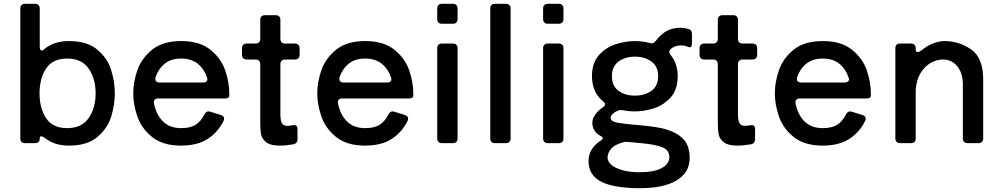

<svg xmlns="http://www.w3.org/2000/svg" viewBox="-20 -753 5273 1010"><path d="M584 -262Q584 -202 565 -140Q546 -78 492.5 -32.5Q439 13 343 13Q266 13 216 -27Q204 -36 197 -36Q189 -36 189 -24Q189 -13 182.5 -6.5Q176 0 165 0H111Q100 0 93.5 -6.5Q87 -13 87 -24V-709Q87 -720 93.5 -726.5Q100 -733 111 -733H165Q176 -733 182.5 -726.5Q189 -720 189 -709V-509Q189 -487 200 -487Q203 -487 210 -492Q261 -537 343 -537Q439 -537 492.5 -491.5Q546 -446 565 -384Q584 -322 584 -262ZM483 -262Q483 -339 446.5 -392Q410 -445 333 -445Q257 -445 222.5 -392.5Q188 -340 188 -262Q188 -184 222.5 -131.5Q257 -79 333 -79Q410 -79 446.5 -132Q483 -185 483 -262Z M1162 -235H812Q800 -235 794 -228.5Q788 -222 790 -209Q801 -151 836.5 -115Q872 -79 933 -79Q980 -79 1008 -96Q1036 -113 1056 -152Q1064 -167 1077 -167Q1079 -167 1087 -165L1142 -148Q1159 -142 1159 -129Q1159 -123 1156 -117Q1128 -59 1073.5 -23Q1019 13 933 13Q836 13 780 -32.5Q724 -78 702.5 -140.5Q681 -203 681 -262Q681 -321 702.5 -383.5Q724 -446 780 -491.5Q836 -537 933 -537Q1030 -537 1086.5 -491.5Q1143 -446 1164.5 -383.5Q1186 -321 1186 -262V-249Q1186 -235 1162 -235ZM798 -346Q797 -343 797 -337Q797 -329 803 -324Q809 -319 819 -319H1048Q1061 -319 1067 -325.5Q1073 -332 1070 -342Q1055 -389 1021 -417Q987 -445 933 -445Q880 -445 846.5 -418Q813 -391 798 -346Z M1556 -500V-464Q1556 -453 1549.5 -446.5Q1543 -440 1532 -440H1479Q1468 -440 1461.5 -433.5Q1455 -427 1455 -416V-152Q1455 -119 1463 -105Q1471 -91 1492 -91Q1503 -91 1518 -94Q1521 -95 1527 -95Q1545 -95 1545 -74V-21Q1545 1 1524 6Q1483 13 1451 13Q1404 13 1381.5 -4Q1359 -21 1354 -44Q1349 -67 1349 -104V-416Q1349 -427 1342.5 -433.5Q1336 -440 1325 -440H1277Q1266 -440 1259.5 -446.5Q1253 -453 1253 -464V-500Q1253 -511 1259.5 -517.5Q1266 -524 1277 -524H1325Q1336 -524 1342.5 -530.5Q1349 -537 1349 -548V-649Q1349 -660 1355.5 -666.5Q1362 -673 1373 -673H1431Q1442 -673 1448.5 -666.5Q1455 -660 1455 -649V-548Q1455 -537 1461.5 -530.5Q1468 -524 1479 -524H1532Q1543 -524 1549.5 -517.5Q1556 -511 1556 -500Z M2130 -235H1780Q1768 -235 1762 -228.5Q1756 -222 1758 -209Q1769 -151 1804.5 -115Q1840 -79 1901 -79Q1948 -79 1976 -96Q2004 -113 2024 -152Q2032 -167 2045 -167Q2047 -167 2055 -165L2110 -148Q2127 -142 2127 -129Q2127 -123 2124 -117Q2096 -59 2041.5 -23Q1987 13 1901 13Q1804 13 1748 -32.5Q1692 -78 1670.5 -140.5Q1649 -203 1649 -262Q1649 -321 1670.5 -383.5Q1692 -446 1748 -491.5Q1804 -537 1901 -537Q1998 -537 2054.5 -491.5Q2111 -446 2132.5 -383.5Q2154 -321 2154 -262V-249Q2154 -235 2130 -235ZM1766 -346Q1765 -343 1765 -337Q1765 -329 1771 -324Q1777 -319 1787 -319H2016Q2029 -319 2035 -325.5Q2041 -332 2038 -342Q2023 -389 1989 -417Q1955 -445 1901 -445Q1848 -445 1814.5 -418Q1781 -391 1766 -346Z M2363 -628H2304Q2293 -628 2286.5 -634.5Q2280 -641 2280 -652V-709Q2280 -720 2286.5 -726.5Q2293 -733 2304 -733H2363Q2374 -733 2380.5 -726.5Q2387 -720 2387 -709V-652Q2387 -641 2380.5 -634.5Q2374 -628 2363 -628ZM2363 0H2304Q2293 0 2286.5 -6.5Q2280 -13 2280 -24V-500Q2280 -511 2286.5 -517.5Q2293 -524 2304 -524H2363Q2374 -524 2380.5 -517.5Q2387 -511 2387 -500V-24Q2387 -13 2380.5 -6.5Q2374 0 2363 0Z M2642 0H2583Q2572 0 2565.5 -6.5Q2559 -13 2559 -24V-709Q2559 -720 2565.5 -726.5Q2572 -733 2583 -733H2642Q2653 -733 2659.5 -726.5Q2666 -720 2666 -709V-24Q2666 -13 2659.5 -6.5Q2653 0 2642 0Z M2920 -628H2861Q2850 -628 2843.5 -634.5Q2837 -641 2837 -652V-709Q2837 -720 2843.5 -726.5Q2850 -733 2861 -733H2920Q2931 -733 2937.5 -726.5Q2944 -720 2944 -709V-652Q2944 -641 2937.5 -634.5Q2931 -628 2920 -628ZM2920 0H2861Q2850 0 2843.5 -6.5Q2837 -13 2837 -24V-500Q2837 -511 2843.5 -517.5Q2850 -524 2861 -524H2920Q2931 -524 2937.5 -517.5Q2944 -511 2944 -500V-24Q2944 -13 2937.5 -6.5Q2931 0 2920 0Z M3509 -496Q3501 -489 3501 -481Q3501 -472 3509 -462Q3545 -418 3545 -352Q3545 -281 3507.5 -240Q3470 -199 3419 -183Q3368 -167 3320 -167Q3285 -167 3259 -173Q3254 -174 3246 -174Q3236 -174 3228 -170Q3212 -163 3202 -153Q3192 -143 3192 -134Q3192 -126 3198 -120Q3206 -111 3234.5 -106.5Q3263 -102 3315 -97Q3413 -89 3458 -79Q3528 -64 3568 -28Q3608 8 3608 78Q3608 154 3540 195.5Q3472 237 3345 237Q3212 237 3144 203.5Q3076 170 3076 94Q3076 28 3141 -14Q3151 -20 3151 -26Q3151 -32 3139 -38Q3096 -62 3096 -107Q3096 -129 3111 -150Q3126 -171 3152 -189Q3163 -197 3163 -204Q3163 -212 3153 -219Q3094 -268 3094 -352Q3094 -423 3131.5 -464Q3169 -505 3220.5 -521Q3272 -537 3320 -537Q3357 -537 3398 -527Q3406 -525 3408 -525Q3419 -525 3430 -538Q3480 -607 3557 -607Q3579 -607 3600 -601Q3620 -597 3620 -574V-525Q3620 -498 3601 -506Q3582 -514 3561 -514Q3531 -514 3509 -496ZM3442 -352Q3442 -404 3406.5 -429.5Q3371 -455 3320 -455Q3269 -455 3234 -429.5Q3199 -404 3199 -352Q3199 -300 3234 -275Q3269 -250 3320 -250Q3371 -250 3406.5 -275Q3442 -300 3442 -352ZM3286 -6 3275 -7Q3266 -7 3256 -4Q3213 8 3194.5 30Q3176 52 3176 76Q3176 95 3194.5 112.5Q3213 130 3251.5 141.5Q3290 153 3346 153Q3419 153 3460 131.5Q3501 110 3501 73Q3501 38 3467 23Q3433 8 3362 1Q3305 -5 3286 -6Z M3963 -500V-464Q3963 -453 3956.5 -446.5Q3950 -440 3939 -440H3886Q3875 -440 3868.5 -433.5Q3862 -427 3862 -416V-152Q3862 -119 3870 -105Q3878 -91 3899 -91Q3910 -91 3925 -94Q3928 -95 3934 -95Q3952 -95 3952 -74V-21Q3952 1 3931 6Q3890 13 3858 13Q3811 13 3788.5 -4Q3766 -21 3761 -44Q3756 -67 3756 -104V-416Q3756 -427 3749.5 -433.5Q3743 -440 3732 -440H3684Q3673 -440 3666.5 -446.5Q3660 -453 3660 -464V-500Q3660 -511 3666.5 -517.5Q3673 -524 3684 -524H3732Q3743 -524 3749.5 -530.5Q3756 -537 3756 -548V-649Q3756 -660 3762.5 -666.5Q3769 -673 3780 -673H3838Q3849 -673 3855.5 -666.5Q3862 -660 3862 -649V-548Q3862 -537 3868.5 -530.5Q3875 -524 3886 -524H3939Q3950 -524 3956.5 -517.5Q3963 -511 3963 -500Z M4537 -235H4187Q4175 -235 4169 -228.5Q4163 -222 4165 -209Q4176 -151 4211.5 -115Q4247 -79 4308 -79Q4355 -79 4383 -96Q4411 -113 4431 -152Q4439 -167 4452 -167Q4454 -167 4462 -165L4517 -148Q4534 -142 4534 -129Q4534 -123 4531 -117Q4503 -59 4448.5 -23Q4394 13 4308 13Q4211 13 4155 -32.5Q4099 -78 4077.5 -140.5Q4056 -203 4056 -262Q4056 -321 4077.5 -383.5Q4099 -446 4155 -491.5Q4211 -537 4308 -537Q4405 -537 4461.5 -491.5Q4518 -446 4539.5 -383.5Q4561 -321 4561 -262V-249Q4561 -235 4537 -235ZM4173 -346Q4172 -343 4172 -337Q4172 -329 4178 -324Q4184 -319 4194 -319H4423Q4436 -319 4442 -325.5Q4448 -332 4445 -342Q4430 -389 4396 -417Q4362 -445 4308 -445Q4255 -445 4221.5 -418Q4188 -391 4173 -346Z M5152 -334V-24Q5152 -13 5145.5 -6.5Q5139 0 5128 0H5069Q5058 0 5051.5 -6.5Q5045 -13 5045 -24V-317Q5042 -374 5013.5 -407Q4985 -440 4940 -440Q4908 -440 4876.5 -422.5Q4845 -405 4823 -369.5Q4801 -334 4797 -281V-24Q4797 -13 4790.5 -6.5Q4784 0 4773 0H4714Q4703 0 4696.5 -6.5Q4690 -13 4690 -24V-500Q4690 -511 4696.5 -517.5Q4703 -524 4714 -524H4773Q4784 -524 4790.5 -517.5Q4797 -511 4797 -500V-495Q4797 -479 4807 -479Q4816 -479 4831 -491Q4858 -513 4889.5 -525Q4921 -537 4949 -537Q5024 -537 5088 -493.5Q5152 -450 5152 -334Z"/></svg>

Font: Shippori Gothic B2 Bold
Style: Regular
Weight: 700
Designer: FONTDASU
Foundry: FONTDASU / Google Inc. / but / Adobe
Version: Version 1.130